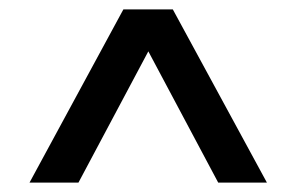

<svg xmlns="http://www.w3.org/2000/svg" viewBox="-20 -760 634 410"><path d="M43 -370 243.5 -740H349L550 -370H446L277.5 -686.5H316L147.5 -370Z"/></svg>

Font: Encode Sans SC Medium
Style: Regular
Weight: 500
Version: Version 3.002